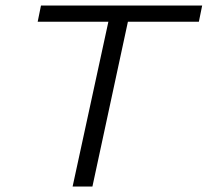

<svg xmlns="http://www.w3.org/2000/svg" viewBox="-20 -678 755 698"><path d="M715 -658 703 -599H445L316 0H244L374 -599H117L129 -658Z"/></svg>

Font: EauTest
Style: Italic
Weight: 400
Italic angle: -12°
Designer: Christian Thalmann (Catharsis Fonts)
Version: Version 0.001;PS 000.001;hotconv 1.0.88;makeotf.lib2.5.64775